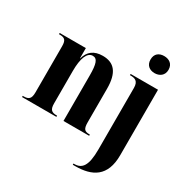

<svg xmlns="http://www.w3.org/2000/svg" viewBox="-218 -957 1351 1385"><g transform="rotate(30 457.0 -264.5)"><path d="M755 -627C795 -627 831 -650 831 -698C831 -748 795 -769 755 -769C714 -769 681 -748 681 -698C681 -650 714 -627 755 -627ZM14 0H300V-10H296C255 -10 237 -23 237 -76V-346C237 -450 261 -513 308 -513C346 -513 359 -476 359 -378V0H573V-10H569C528 -10 515 -24 515 -80V-358C515 -492 466 -549 371 -549C298 -549 255 -515 238 -451H236V-536H18V-526H23C64 -526 81 -514 81 -462V-78C81 -23 63 -10 20 -10H14ZM575 240H594C735 240 837 188 837 9V-536H609V-526H613C651 -526 680 -517 680 -460V52C680 189 646 230 581 230H575Z"/></g></svg>

Font: Noto Serif Display Condensed ExtraBold
Style: Regular
Weight: 800
Width: 3
Designer: Monotype Design Team
Foundry: Monotype Imaging Inc.
Version: Version 2.009